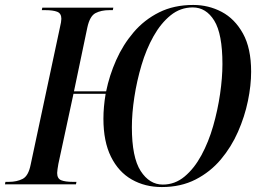

<svg xmlns="http://www.w3.org/2000/svg" viewBox="-42 -745 1063 776"><path d="M612 11Q544 11 490.5 -19.5Q437 -50 406.5 -111.5Q376 -173 376 -265Q376 -313 385 -366H255L194 -83Q192 -71 190.5 -61.5Q189 -52 189 -46Q189 -23 205.5 -16.5Q222 -10 252 -10H267L265 0H-22L-20 -10H-6Q26 -10 49.5 -22Q73 -34 82 -80L200 -633Q206 -658 206 -669Q206 -691 189 -697.5Q172 -704 141 -704H127L129 -714H416L414 -704H400Q367 -704 344 -692Q321 -680 311 -634L257 -376H387Q400 -440 427.5 -502Q455 -564 498 -614.5Q541 -665 601 -695Q661 -725 739 -725Q801 -725 854 -697Q907 -669 940 -609.5Q973 -550 973 -455Q973 -400 960 -337Q947 -274 920 -212.5Q893 -151 850.5 -100.5Q808 -50 748.5 -19.5Q689 11 612 11ZM616 1Q665 1 704 -31.5Q743 -64 772 -117.5Q801 -171 819.5 -235.5Q838 -300 847.5 -365.5Q857 -431 857 -486Q857 -608 824 -661.5Q791 -715 737 -715Q687 -715 647.5 -683Q608 -651 578.5 -598.5Q549 -546 530 -482Q511 -418 501 -352.5Q491 -287 491 -231Q491 -109 526.5 -54Q562 1 616 1Z"/></svg>

Font: Noto Serif Display SemiCondensed Medium
Style: Italic
Weight: 500
Width: 4
Italic angle: -12°
Designer: Monotype Design Team
Foundry: Monotype Imaging Inc.
Version: Version 2.009